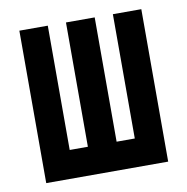

<svg xmlns="http://www.w3.org/2000/svg" viewBox="-65 -583 629 645"><g transform="rotate(-10 250.0 -260.0)"><path d="M42 0V-520H139V-96H201V-520H299V-96H361V-520H458V0Z"/></g></svg>

Font: Iosevka Term Curly
Style: Bold
Weight: 700
Designer: Belleve Invis
Foundry: Belleve Invis
Version: Version 32.3.0